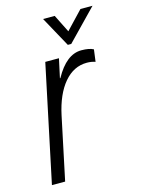

<svg xmlns="http://www.w3.org/2000/svg" viewBox="-107 -752 596 814"><g transform="rotate(-15 190.5 -345.0)"><path d="M126 -512H186L168 -429H170Q220 -520 286 -520Q321 -520 339 -510L332 -457Q315 -463 295 -463Q237 -463 195 -413.5Q153 -364 134 -275L76 0H18ZM164 -690H215L254 -612L328 -690H381L252 -557H237Z"/></g></svg>

Font: Decalotype Light Italic
Style: Regular
Weight: 300
Italic angle: -12°
Designer: Alfredo Marco Pradil
Foundry: Alfredo Marco Pradil
Version: Version 1.0